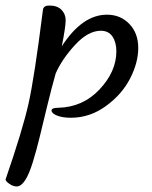

<svg xmlns="http://www.w3.org/2000/svg" viewBox="-116 -393 550 693"><path d="M140 32Q109 32 89.5 24Q70 16 70 6Q70 -4 94 -4Q183 -6 243.5 -70.5Q304 -135 304 -208Q304 -240 290 -261Q276 -282 248 -282Q202 -282 155 -231Q108 -180 85 -128Q71 -79 54.5 -11Q38 57 27 102.5Q16 148 2.5 192Q-11 236 -25.5 258Q-40 280 -56 280Q-68 280 -81.5 271Q-95 262 -96 255Q-34 75 -13 -19Q8 -113 38 -350Q39 -360 40.5 -363.5Q42 -367 47 -370Q52 -373 62 -373Q91 -373 106 -357.5Q121 -342 121 -320Q121 -296 107 -226Q181 -340 270 -340Q319 -340 351 -306.5Q383 -273 383 -220Q383 -167 353.5 -109.5Q324 -52 266 -10Q208 32 140 32Z"/></svg>

Font: Dancing Script
Style: Bold
Weight: 700
Designer: Pablo Impallari
Foundry: Pablo Impallari. www.impallari.com Igino Marini. www.ikern.com
Version: Version 1.002